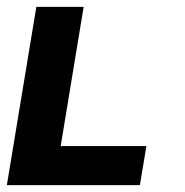

<svg xmlns="http://www.w3.org/2000/svg" viewBox="-20 -540 540 560"><path d="M0 0 86 -520H224L157 -114H407L388 0Z"/></svg>

Font: Iosevka Term Curly Hv Obl
Style: Regular
Weight: 900
Italic angle: -9°
Designer: Belleve Invis
Foundry: Belleve Invis
Version: Version 32.3.0